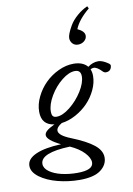

<svg xmlns="http://www.w3.org/2000/svg" viewBox="-168 -852 791 1138"><g transform="rotate(-10 227.5 -283.0)"><path d="M347.2 -571.3Q326.2 -571.3 313.7 -585.4Q301.3 -599.6 301.3 -618.2Q301.3 -640.6 329.6 -689.9Q346.2 -718.8 377 -745.4Q407.7 -772 439.5 -785.6L446.3 -771.5Q378.9 -715.3 358.4 -662.1Q400.4 -642.6 400.4 -616.2Q400.4 -597.7 384.8 -584.5Q369.1 -571.3 347.2 -571.3ZM218.3 220.2Q150.4 220.2 86.4 203.6Q22.5 187 -20 155.8Q-62.5 124.5 -62.5 86.9Q-62.5 45.4 -8.3 21Q45.9 -3.4 144.5 -7.3Q64.5 -46.4 64.5 -75.7Q64.5 -88.9 78.9 -101.6Q93.3 -114.3 126.5 -129.9Q50.3 -139.6 50.3 -218.8Q50.3 -263.7 72.3 -308.6Q94.2 -353.5 128.9 -387.7Q163.6 -421.9 209 -443.1Q254.4 -464.4 299.3 -464.4Q356.4 -464.4 383.8 -431.2Q413.6 -453.6 446.8 -453.6Q472.2 -453.6 508.3 -428.2Q510.3 -426.8 513.2 -423.1Q516.1 -419.4 516.1 -418.5Q516.1 -401.4 507.1 -391.1Q498 -380.9 481.4 -380.9Q471.2 -380.9 462.9 -389.2Q434.1 -419.9 413.1 -419.9Q403.3 -419.9 394 -414.1Q401.9 -397 401.9 -373.5Q401.9 -332.5 382.1 -290.3Q362.3 -248 330.3 -214.8Q298.3 -181.6 256.1 -158.7Q213.9 -135.7 170.9 -130.4Q137.7 -110.8 137.7 -89.8Q137.7 -61 209 -32.7Q298.3 2.9 341.8 37.6Q385.3 72.3 385.3 114.3Q385.3 158.7 344.5 189.5Q303.7 220.2 218.3 220.2ZM147.5 -172.4Q183.6 -172.4 228.5 -208Q273.4 -243.7 304.7 -293.7Q335.9 -343.8 335.9 -382.8Q335.9 -420.4 300.8 -420.4Q264.6 -420.4 221.4 -386Q178.2 -351.6 148.4 -301Q118.7 -250.5 118.7 -208.5Q118.7 -188 125.7 -180.2Q132.8 -172.4 147.5 -172.4ZM15.6 88.9Q15.6 114.7 43.7 135.3Q71.8 155.8 116 166.3Q160.2 176.8 210.9 176.8Q307.1 176.8 307.1 130.4Q307.1 103 277.1 71.3Q247.1 39.6 193.8 15.6Q15.6 22 15.6 88.9Z"/></g></svg>

Font: Elstob 6pt
Style: Italic
Weight: 400
Italic angle: -20°
Designer: Peter S. Baker
Version: Version 1.015